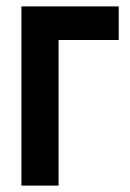

<svg xmlns="http://www.w3.org/2000/svg" viewBox="-20 -580 406 600"><path d="M47 0V-560H351V-455H163V0Z"/></svg>

Font: Tektur SemiCondensed Medium
Style: Regular
Weight: 500
Width: 4
Designer: Adam Jagosz
Foundry: Adam Jagosz
Version: Version 1.005;gftools[0.9.30]